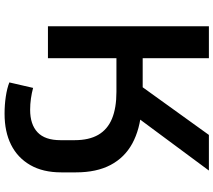

<svg xmlns="http://www.w3.org/2000/svg" viewBox="-67 -678 935 841"><g transform="rotate(90 400.5 -257.5)"><path d="M478 190Q439 190 402.5 184.5Q366 179 341 169L365 65Q387 71 411.5 74.5Q436 78 461 78Q525 78 559.5 45.5Q594 13 594 -55V-117Q594 -180 570.5 -220.5Q547 -261 500 -280.5Q453 -300 382 -300H235V0H95V-705H235V-415H380L345 -391L571 -705H727L475 -365L459 -410Q547 -403 608.5 -369.5Q670 -336 702.5 -274.5Q735 -213 735 -123V-58Q735 22 703 77.5Q671 133 614 161.5Q557 190 478 190Z"/></g></svg>

Font: Nunito Sans 10pt SemiExpanded
Style: Bold
Weight: 700
Width: 6
Designer: Vernon Adams
Foundry: Vernon Adams
Version: Version 3.101;gftools[0.9.27]